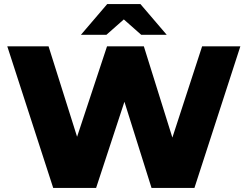

<svg xmlns="http://www.w3.org/2000/svg" viewBox="-20 -929 1224 949"><path d="M1168 -700 941 0H729L595 -426L455 0H243L16 -700H220L361 -253L509 -700H691L832 -249L979 -700ZM678 -757 592 -833 506 -757H380L510 -909H674L804 -757Z"/></svg>

Font: Idrija
Style: Regular
Weight: 800
Designer: Julieta Ulanovsky
Foundry: Julieta Ulanovsky
Version: Version 7.200